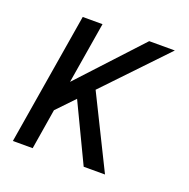

<svg xmlns="http://www.w3.org/2000/svg" viewBox="-99 -615 699 711"><g transform="rotate(20 250.0 -260.0)"><path d="M303 0 194 -228 128 -159 102 0H24L110 -520H188L148 -278L372 -520H473L247 -283L387 0Z"/></g></svg>

Font: Iosevka Term Curly
Style: Italic
Weight: 400
Italic angle: -9°
Designer: Belleve Invis
Foundry: Belleve Invis
Version: Version 32.3.0